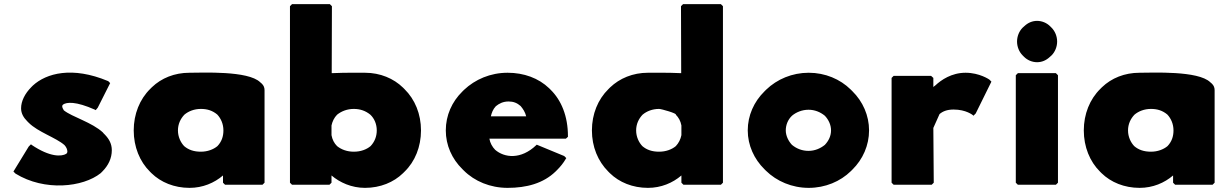

<svg xmlns="http://www.w3.org/2000/svg" viewBox="-20 -887 5958 929"><path d="M133 -186 130 -189 119 -178 45 -57 55 -47C196 40 382 19 467 -49L475 -57C504 -86 521 -121 521 -160C521 -191 508 -214 488 -235L485 -238L479 -244V-245C426 -295 329 -321 289 -353C285 -359 281 -367 281 -373C281 -376 282 -378 285 -381C302 -393 346 -398 440 -356L443 -354L453 -366L513 -485L503 -495H502C330 -567 204 -533 139 -473L132 -466C100 -434 82 -397 82 -363C82 -338 94 -318 112 -300L119 -293C164 -248 251 -221 292 -185C301 -175 306 -164 306 -153C306 -150 305 -147 301 -143C278 -129 222 -126 133 -186Z M872 -332C892 -349 920 -360 952 -360C983 -360 1008 -352 1031 -333C1049 -314 1061 -287 1061 -256C1061 -226 1052 -201 1032 -180C1013 -164 984 -153 952 -153C918 -153 892 -162 871 -180C854 -198 841 -225 841 -256C841 -286 853 -312 872 -332ZM1247 -482 1239 -489C1181 -546 958 -535 897 -535C824 -535 761 -509 715 -465L707 -457C656 -407 627 -335 627 -256C627 -177 656 -105 706 -56L713 -49C758 -5 823 22 897 22C961 22 1017 -2 1059 -38V-3L1069 7H1250L1260 -3V-451C1260 -463 1256 -473 1247 -482Z M1584 -233V-280C1588 -299 1597 -318 1611 -332C1632 -349 1660 -360 1692 -360C1724 -360 1750 -350 1772 -332C1791 -314 1803 -287 1803 -256C1803 -226 1792 -200 1773 -180C1754 -164 1726 -153 1692 -153C1660 -153 1632 -163 1611 -180C1597 -194 1588 -211 1584 -233ZM1393 7H1574L1584 -3V-38C1624 -4 1681 22 1746 22C1820 22 1885 -5 1930 -49L1937 -56C1988 -105 2017 -177 2017 -256C2017 -335 1988 -406 1937 -456L1930 -463C1885 -507 1820 -535 1746 -535C1717 -535 1654 -536 1585 -533L1586 -857L1576 -867H1393L1383 -857V-3Z M2379 -373C2395 -386 2414 -396 2441 -396C2464 -396 2482 -389 2499 -374C2510 -361 2521 -345 2526 -324H2355C2359 -341 2365 -358 2379 -373ZM2575 -185C2500 -113 2420 -124 2376 -162C2362 -176 2351 -196 2348 -216H2718L2728 -225V-228C2728 -325 2696 -402 2644 -453L2637 -460C2586 -509 2515 -535 2436 -535C2353 -535 2279 -503 2225 -452L2217 -444C2167 -395 2137 -329 2137 -256C2137 -184 2167 -118 2217 -69L2224 -62C2276 -10 2352 22 2436 22C2528 22 2609 0 2668 -57L2676 -65C2691 -80 2706 -98 2718 -119L2720 -122L2710 -132L2577 -187Z M3089 -332C3109 -349 3137 -360 3169 -360C3180 -360 3257 -338 3250 -332C3263 -319 3273 -302 3277 -280V-233C3273 -213 3264 -195 3250 -180C3231 -164 3202 -153 3169 -153C3135 -153 3109 -162 3088 -180C3071 -198 3058 -225 3058 -256C3058 -286 3070 -312 3089 -332ZM3478 -3V-857L3468 -867H3285L3275 -857L3276 -533C3211 -536 3143 -535 3115 -535C3042 -535 2978 -508 2932 -464L2924 -456C2873 -406 2844 -335 2844 -256C2844 -177 2873 -107 2923 -57L2931 -49C2976 -5 3041 22 3115 22C3179 22 3235 -2 3277 -38V-3L3287 7H3468Z M3892 -356C3922 -356 3949 -345 3971 -327C3989 -308 4001 -283 4001 -256C4001 -230 3990 -206 3971 -186C3950 -169 3923 -157 3892 -157C3862 -157 3835 -167 3812 -186C3795 -204 3782 -230 3782 -256C3782 -282 3792 -308 3812 -327C3832 -344 3861 -356 3892 -356ZM3679 -68 3686 -61C3738 -10 3812 22 3893 22C3973 22 4046 -9 4097 -59L4104 -66C4155 -116 4185 -184 4185 -256C4185 -328 4155 -396 4104 -446L4096 -454C4045 -504 3973 -535 3893 -535C3813 -535 3740 -504 3687 -453L3679 -445C3628 -395 3598 -328 3598 -256C3598 -184 3629 -117 3679 -68Z M4497 -467C4496 -466 4497 -466 4496 -465V-510L4485 -520H4304L4294 -510V-3L4304 7H4488L4498 -3L4496 -268L4526 -335C4541 -348 4562 -357 4594 -357C4655 -357 4687 -330 4687 -330L4690 -327L4701 -338L4777 -492L4767 -502C4767 -502 4720 -535 4652 -535C4584 -535 4534 -500 4506 -474Z M4928 -619 4935 -612C4951 -596 4974 -586 4998 -586C5021 -586 5042 -595 5059 -611L5068 -619C5085 -636 5095 -661 5095 -686C5095 -711 5085 -736 5068 -753L5061 -760C5045 -776 5022 -786 4998 -786C4975 -786 4954 -777 4937 -761L4928 -753C4911 -736 4901 -711 4901 -686C4901 -661 4911 -636 4928 -619ZM4905 7H5089L5099 -3V-523L5089 -533H4905L4895 -523V-3Z M5469 -332C5489 -349 5517 -360 5549 -360C5580 -360 5605 -352 5628 -333C5646 -314 5658 -287 5658 -256C5658 -226 5649 -201 5629 -180C5610 -164 5581 -153 5549 -153C5515 -153 5489 -162 5468 -180C5451 -198 5438 -225 5438 -256C5438 -286 5450 -312 5469 -332ZM5844 -482 5836 -489C5778 -546 5555 -535 5494 -535C5421 -535 5358 -509 5312 -465L5304 -457C5253 -407 5224 -335 5224 -256C5224 -177 5253 -105 5303 -56L5310 -49C5355 -5 5420 22 5494 22C5558 22 5614 -2 5656 -38V-3L5666 7H5847L5857 -3V-451C5857 -463 5853 -473 5844 -482Z"/></svg>

Font: Hussar Woodtype
Style: Ultra
Weight: 900
Foundry: Cannot Into Space Fonts
Version: Version 1.07